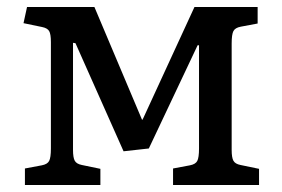

<svg xmlns="http://www.w3.org/2000/svg" viewBox="-20 -527 804 547"><path d="M51 0V-47L99 -56Q115 -59 120 -68.5Q125 -78 125 -104V-407Q125 -430 120 -438.5Q115 -447 100 -450L47 -461L57 -507H249L385 -185L388 -190L534 -507H714V-460L666 -451Q650 -448 645 -438.5Q640 -429 640 -403V-100Q640 -78 645 -69Q650 -60 665 -57L718 -46V0H473V-47L521 -56Q537 -59 542 -68.5Q547 -78 547 -104V-398H543L404 -104L332 -96L195 -404L188 -405V-100Q188 -78 193 -69Q198 -60 213 -57L266 -46V0Z"/></svg>

Font: Text Regular
Style: Regular
Weight: 400
Designer: Latin by Veronika Burian and Jose Scaglione. Greek by Irene Vlachou. Cyrillic by Vera Evstafieva.
Foundry: TypeTogether
Version: Version 3.002